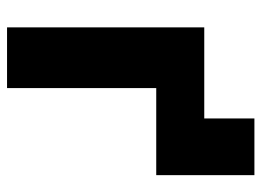

<svg xmlns="http://www.w3.org/2000/svg" viewBox="-116 -608 724 531"><g transform="rotate(90 245.5 -342.0)"><path d="M307.1 -684.1H463.9V-412.6H307.1ZM55.2 -545.4H440.9V-412.6H223.1V0H55.2Z"/></g></svg>

Font: My Font
Style: Regular
Weight: 500
Designer: Rasmus Andersson
Foundry: rsms
Version: Version 0.001